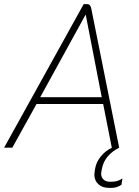

<svg xmlns="http://www.w3.org/2000/svg" viewBox="-30 -720 679 936"><path d="M473 -213H148L30 0H-10L378 -700H395Q411 -700 415 -678L551 0H515ZM166 -246H466L388 -648H387ZM430 131Q430 126 432 112L434 101Q439 70 462 42Q485 14 516 0H551Q480 36 467 102L465 112Q463 122 463 126Q463 144 474.5 155Q486 166 505 166H515Q543 166 567 150L562 181Q539 196 513 196H503Q469 196 449.5 178Q430 160 430 131Z"/></svg>

Font: Bai Jamjuree ExtraLight
Style: Italic
Weight: 275
Italic angle: -10°
Version: Version 1.000; ttfautohint (v1.6)